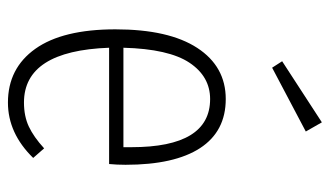

<svg xmlns="http://www.w3.org/2000/svg" viewBox="-192 -620 823 479"><g transform="rotate(90 219.5 -380.5)"><path d="M308.1 -731.9 148.9 -647.9 132.8 -672.9 285.2 -772ZM391.1 -282.2Q391.1 -260.7 389.2 -241.2H99.1Q106.9 -28.8 235.8 -28.8Q270 -28.8 295.9 -41Q321.8 -53.2 350.1 -79.1L374 -51.8Q312.5 11.2 235.8 11.2Q150.4 11.2 101.8 -57.1Q53.2 -125.5 53.2 -256.8Q53.2 -390.1 99.6 -461.2Q146 -532.2 227.1 -532.2Q307.6 -532.2 349.4 -468.3Q391.1 -404.3 391.1 -282.2ZM347.2 -276.9V-296.9Q347.2 -493.2 227.1 -493.2Q170.9 -493.2 136.5 -441.7Q102.1 -390.1 99.1 -276.9Z"/></g></svg>

Font: Fira Sans Compressed ExtraLight
Style: Regular
Weight: 250
Width: 1
Designer: Carrois Corporate & Edenspiekermann AG
Foundry: Carrois Corporate GbR & Edenspiekermann AG
Version: Version 4.203;PS 004.203;hotconv 1.0.88;makeotf.lib2.5.64775